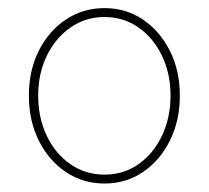

<svg xmlns="http://www.w3.org/2000/svg" viewBox="-20 -755 504 464"><path d="M232.4 -311.5Q180.2 -311.5 138.9 -339.4Q97.7 -367.2 73.7 -415.3Q49.8 -463.4 49.8 -523.9Q49.8 -584.5 73.7 -632.3Q97.7 -680.2 139.2 -707.8Q180.7 -735.4 232.4 -735.4Q284.7 -735.4 325.7 -707.5Q366.7 -679.7 390.6 -632.1Q414.6 -584.5 414.6 -523.9Q414.6 -463.4 390.6 -415.3Q366.7 -367.2 325.7 -339.4Q284.7 -311.5 232.4 -311.5ZM232.4 -333Q278.8 -333 314.7 -358.2Q350.6 -383.3 371.3 -426.8Q392.1 -470.2 392.1 -523.9Q392.1 -577.6 371.3 -620.6Q350.6 -663.6 314.5 -688.7Q278.3 -713.9 232.4 -713.9Q187 -713.9 150.6 -688.7Q114.3 -663.6 93.3 -620.6Q72.3 -577.6 72.3 -523.9Q72.3 -470.2 93 -426.8Q113.8 -383.3 150.1 -358.2Q186.5 -333 232.4 -333Z"/></svg>

Font: Inter Thin
Style: Regular
Weight: 250
Designer: Rasmus Andersson
Foundry: rsms
Version: Version 4.001;git-66647c0bb